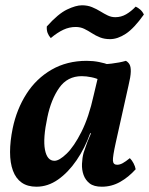

<svg xmlns="http://www.w3.org/2000/svg" viewBox="-20 -697 564 726"><path d="M456 -467Q465 -462 470 -453Q475 -444 474.5 -425.5Q474 -407 466 -374L418 -159Q406 -105 407 -89.5Q408 -74 423 -74Q433 -74 444 -80Q455 -86 471 -99Q479 -91 485 -79.5Q491 -68 493 -57Q466 -27 434 -9Q402 9 365 9Q335 9 319 -3.5Q303 -16 296 -35.5Q289 -55 290 -77.5Q291 -100 296 -119Q300 -130 305 -145Q310 -160 316.5 -175Q323 -190 328 -202L362 -360L339 -454Q372 -453 402 -456.5Q432 -460 456 -467ZM392 -452 358 -394Q345 -401 325.5 -405Q306 -409 289 -409Q235 -409 204 -365Q173 -321 159 -253Q142 -173 150 -131Q158 -89 186 -89Q204 -89 232 -116Q260 -143 288 -198.5Q316 -254 334 -336L353 -416L394 -409L343 -193H321Q301 -137 269.5 -91Q238 -45 199.5 -18Q161 9 118 9Q84 9 62 -6.5Q40 -22 29 -51.5Q18 -81 18 -122Q18 -163 28 -212Q43 -284 80 -342Q117 -400 175 -433.5Q233 -467 308 -467Q332 -467 354.5 -462.5Q377 -458 392 -452ZM396 -549Q375 -549 358.5 -555.5Q342 -562 327.5 -571.5Q313 -581 298.5 -588Q284 -595 266 -595Q242 -595 219.5 -584.5Q197 -574 172 -553Q164 -562 160 -572.5Q156 -583 157 -597Q200 -645 233.5 -661Q267 -677 290 -677Q311 -677 328 -670Q345 -663 359.5 -654Q374 -645 387.5 -638.5Q401 -632 416 -632Q438 -632 457 -643Q476 -654 493 -672Q502 -668 510.5 -660.5Q519 -653 524 -642Q487 -590 456 -569.5Q425 -549 396 -549Z"/></svg>

Font: Vollkorn SemiBold
Style: Italic
Weight: 600
Italic angle: -11°
Designer: Friedrich Althausen
Foundry: Friedrich Althausen
Version: Version 5.000